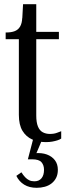

<svg xmlns="http://www.w3.org/2000/svg" viewBox="-20 -668 340 916"><path d="M7 -481V-513H9Q34 -513 50.5 -519.5Q67 -526 76 -541.5Q85 -557 86 -582L113 -516H261V-481ZM153 -117Q153 -84 161 -64.5Q169 -45 184 -37Q199 -29 218 -29Q238 -29 252 -34.5Q266 -40 272 -42V-7Q265 -2 254 1.5Q243 5 229.5 7.5Q216 10 199 10Q163 10 134 -2.5Q105 -15 87.5 -43.5Q70 -72 70 -120V-516L83 -520L90 -648H153ZM182 -4 149 74 145 63Q179 60 203.5 69Q228 78 242 96.5Q256 115 256 142Q256 164 248 180Q240 196 226 207Q212 218 193.5 223Q175 228 155 228Q120 228 95.5 213Q71 198 58 171L82 154Q91 168 100 177.5Q109 187 119.5 192Q130 197 144 197Q166 197 178 182.5Q190 168 190 142Q190 120 178 106Q166 92 133 92H113L138 -4Z"/></svg>

Font: Roboto Serif 120pt ExtraCondensed
Style: Regular
Weight: 400
Width: 2
Designer: Greg Gazdowicz
Foundry: Commercial Type
Version: Version 1.008